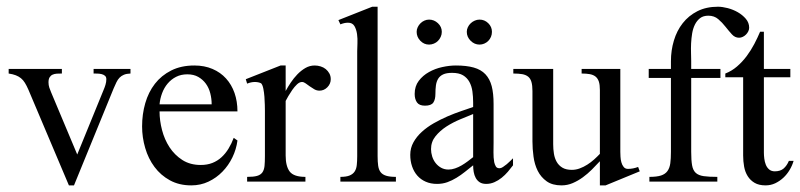

<svg xmlns="http://www.w3.org/2000/svg" viewBox="-20 -543 2393 574"><path d="M370.1 -323.2Q358.4 -322.8 350.6 -319.6Q342.8 -316.4 337.4 -310.8Q332 -305.2 328.1 -297.1Q324.2 -289.1 319.8 -278.8L201.2 11.2H186L64.9 -274.9Q59.6 -287.1 54.4 -295.4Q49.3 -303.7 42.7 -309.1Q36.1 -314.5 27.3 -317.9Q18.6 -321.3 5.9 -323.2V-336.9H165V-323.2Q157.2 -323.2 149.9 -322.8Q142.6 -322.3 137.2 -319.8Q131.8 -317.4 128.4 -312Q125 -306.6 125 -296.9Q125 -288.6 127.4 -281.2Q129.9 -273.9 132.8 -267.1L210.9 -81.1L290 -274.9Q293 -281.7 295.4 -289.8Q297.9 -297.9 297.9 -306.2Q297.9 -313 293.9 -316.4Q290 -319.8 284.2 -321.3Q278.3 -322.8 271.7 -323Q265.1 -323.2 259.8 -323.2V-336.9H370.1Z M689.9 -123Q686.5 -96.7 674.8 -72.5Q663.1 -48.3 645 -29.8Q627 -11.2 603.3 0Q579.6 11.2 551.8 11.2Q515.6 11.2 488 -3.9Q460.4 -19 441.9 -43.9Q423.3 -68.8 414.1 -100.6Q404.8 -132.3 404.8 -165Q404.8 -201.7 414.3 -234.6Q423.8 -267.6 443.1 -292.5Q462.4 -317.4 491.9 -332.3Q521.5 -347.2 561 -347.2Q591.3 -347.2 615.2 -336.9Q639.2 -326.7 655.8 -308.3Q672.4 -290 681.2 -264.9Q689.9 -239.7 689.9 -210H457Q457 -182.6 464.4 -154.3Q471.7 -126 486.8 -102.8Q502 -79.6 525.1 -64.7Q548.3 -49.8 580.1 -49.8Q599.6 -49.8 615 -55.9Q630.4 -62 642.3 -73Q654.3 -84 663.3 -98.9Q672.4 -113.8 678.7 -130.9ZM612.8 -231Q612.8 -248 608.6 -264.2Q604.5 -280.3 595.5 -292.7Q586.4 -305.2 572.8 -313Q559.1 -320.8 540 -320.8Q521 -320.8 506.3 -313.2Q491.7 -305.7 481.2 -293.2Q470.7 -280.8 464.6 -264.4Q458.5 -248 457 -231Z M968.8 -306.2Q968.8 -292.5 958.7 -282.2Q948.7 -272 935.1 -272Q926.8 -272 919.7 -276.1Q912.6 -280.3 906 -284.9Q899.4 -289.6 893.8 -293.7Q888.2 -297.9 882.8 -297.9Q875.5 -297.9 867.9 -290.8Q860.4 -283.7 853.8 -274.2Q847.2 -264.6 841.8 -255.4Q836.4 -246.1 834 -241.2V-78.1Q834 -45.9 846.2 -30Q858.4 -14.2 893.1 -14.2V0H718.8V-14.2Q737.8 -14.2 748.3 -17.1Q758.8 -20 764.2 -27.3Q769.5 -34.7 770.8 -46.6Q772 -58.6 772 -76.2V-211.9Q772 -217.8 771.7 -229.5Q771.5 -241.2 770.5 -253.9Q769.5 -266.6 767.3 -277.8Q765.1 -289.1 760.7 -293.9Q752.9 -297.9 741.7 -297.9Q731 -297.9 718.8 -293L714.8 -306.2L818.8 -347.2H834V-271Q840.3 -282.7 849.1 -295.9Q857.9 -309.1 868.9 -320.6Q879.9 -332 892.8 -339.6Q905.8 -347.2 920.9 -347.2Q929.7 -347.2 938.5 -344.5Q947.3 -341.8 953.9 -336.4Q960.4 -331.1 964.6 -323.5Q968.8 -315.9 968.8 -306.2Z M997.6 0V-14.2Q1015.1 -14.2 1025.1 -18.3Q1035.2 -22.5 1040.3 -30.3Q1045.4 -38.1 1046.6 -49.6Q1047.9 -61 1047.9 -76.2V-390.1Q1047.9 -398.9 1048.6 -413.1Q1049.3 -427.2 1047.4 -441.2Q1045.4 -455.1 1039.6 -465.1Q1033.7 -475.1 1020.5 -475.1Q1014.6 -475.1 1009.3 -473.9Q1003.9 -472.7 997.6 -470.2L991.7 -482.9L1092.8 -522.9H1108.9V-76.2Q1108.9 -59.1 1110.6 -47.4Q1112.3 -35.6 1117.9 -28.3Q1123.5 -21 1134.5 -17.6Q1145.5 -14.2 1163.6 -14.2V0Z M1513.7 -48.8Q1506.8 -39.6 1498.3 -29.5Q1489.7 -19.5 1479.7 -11.5Q1469.7 -3.4 1458 1.7Q1446.3 6.8 1433.6 6.8Q1421.9 6.8 1414.3 2Q1406.7 -2.9 1402.3 -11Q1397.9 -19 1396.2 -28.8Q1394.5 -38.6 1394.5 -48.8Q1382.3 -39.1 1370.1 -29.3Q1357.9 -19.5 1344.7 -11.5Q1331.5 -3.4 1317.4 1.7Q1303.2 6.8 1286.6 6.8Q1267.6 6.8 1252.7 0.2Q1237.8 -6.3 1227.5 -18.1Q1217.3 -29.8 1211.9 -45.7Q1206.5 -61.5 1206.5 -80.1Q1206.5 -100.6 1216.1 -117.7Q1225.6 -134.8 1241.2 -148.9Q1256.8 -163.1 1276.9 -174.6Q1296.9 -186 1317.9 -195.1Q1338.9 -204.1 1358.9 -210.9Q1378.9 -217.8 1394.5 -223.1V-236.8Q1394.5 -253.9 1392.3 -269.8Q1390.1 -285.6 1383.3 -298.1Q1376.5 -310.5 1364.3 -317.9Q1352.1 -325.2 1331.5 -325.2Q1314.9 -325.2 1304.9 -320.6Q1294.9 -315.9 1289.8 -307.4Q1284.7 -298.8 1283.2 -287.4Q1281.7 -275.9 1281.7 -262.2Q1281.7 -245.6 1275.4 -236.3Q1269 -227.1 1250.5 -227.1Q1233.4 -227.1 1226.6 -236.8Q1219.7 -246.6 1219.7 -262.2Q1219.7 -285.2 1231.9 -301.3Q1244.1 -317.4 1262.5 -327.6Q1280.8 -337.9 1302.2 -342.5Q1323.7 -347.2 1342.8 -347.2Q1374.5 -347.2 1396.2 -341.1Q1418 -335 1431.2 -321Q1444.3 -307.1 1450 -285.4Q1455.6 -263.7 1455.6 -231.9V-117.2Q1455.6 -103 1455.3 -87.4Q1455.1 -71.8 1457.5 -58.1Q1459 -51.3 1462.2 -45.7Q1465.3 -40 1473.6 -40Q1478 -40 1483.6 -43.7Q1489.3 -47.4 1495.1 -52.2Q1501 -57.1 1506.1 -62.3Q1511.2 -67.4 1513.7 -69.8ZM1394.5 -202.1Q1377.9 -195.3 1356 -186.3Q1334 -177.2 1314.7 -164.8Q1295.4 -152.3 1282 -135.7Q1268.6 -119.1 1268.6 -97.2Q1268.6 -86.4 1272 -75.4Q1275.4 -64.5 1282.2 -55.7Q1289.1 -46.9 1298.8 -41.5Q1308.6 -36.1 1320.8 -36.1Q1330.6 -36.1 1340.6 -39.6Q1350.6 -43 1360.1 -48.6Q1369.6 -54.2 1378.4 -60.8Q1387.2 -67.4 1394.5 -73.2ZM1450.7 -447.8Q1450.7 -439.9 1447.8 -432.9Q1444.8 -425.8 1439.7 -420.7Q1434.6 -415.5 1427.7 -412.6Q1420.9 -409.7 1413.6 -409.7Q1398.4 -409.7 1387 -421.1Q1375.5 -432.6 1375.5 -447.8Q1375.5 -455.1 1378.7 -461.7Q1381.8 -468.3 1387.2 -473.4Q1392.6 -478.5 1399.4 -481.4Q1406.2 -484.4 1413.6 -484.4Q1428.7 -484.4 1439.7 -473.6Q1450.7 -462.9 1450.7 -447.8ZM1300.8 -447.8Q1300.8 -439.9 1297.6 -432.9Q1294.4 -425.8 1289.3 -420.7Q1284.2 -415.5 1277.1 -412.6Q1270 -409.7 1262.7 -409.7Q1247.6 -409.7 1236.6 -421.1Q1225.6 -432.6 1225.6 -447.8Q1225.6 -455.1 1228.8 -461.7Q1231.9 -468.3 1237.1 -473.4Q1242.2 -478.5 1248.8 -481.4Q1255.4 -484.4 1262.7 -484.4Q1277.8 -484.4 1289.3 -473.6Q1300.8 -462.9 1300.8 -447.8Z M1790.5 11.2H1773.4V-61Q1762.2 -48.8 1749.5 -36.1Q1736.8 -23.4 1722.4 -12.9Q1708 -2.4 1692.1 4.4Q1676.3 11.2 1658.7 11.2Q1631.3 11.2 1614.3 -1Q1597.2 -13.2 1587.6 -32.2Q1578.1 -51.3 1575 -74.7Q1571.8 -98.1 1571.8 -120.1V-271Q1571.8 -287.6 1568.8 -297.9Q1565.9 -308.1 1559.1 -313.7Q1552.2 -319.3 1541.3 -321.3Q1530.3 -323.2 1514.6 -323.2V-336.9H1633.8V-111.8Q1633.8 -97.2 1636 -83.5Q1638.2 -69.8 1644.3 -59.1Q1650.4 -48.3 1661.4 -41.7Q1672.4 -35.2 1689.5 -35.2Q1701.7 -35.2 1713.4 -39.6Q1725.1 -43.9 1735.8 -50.8Q1746.6 -57.6 1756.1 -66.2Q1765.6 -74.7 1773.4 -83V-273.9Q1773.4 -289.6 1770.3 -299.1Q1767.1 -308.6 1760.5 -314Q1753.9 -319.3 1743.4 -321.3Q1732.9 -323.2 1718.8 -323.2V-336.9H1834.5V-88.9Q1834.5 -83.5 1835 -74.7Q1835.4 -65.9 1837.6 -57.9Q1839.8 -49.8 1844.5 -43.9Q1849.1 -38.1 1857.4 -38.1Q1872.6 -38.1 1887.7 -43.9L1892.6 -30.8Z M2219.7 -460Q2219.7 -454.6 2217 -449.2Q2214.4 -443.8 2210.2 -439.7Q2206.1 -435.5 2200.7 -432.9Q2195.3 -430.2 2189.5 -430.2Q2177.2 -430.2 2168 -440.4Q2158.7 -450.7 2148.9 -463.1Q2139.2 -475.6 2127.2 -485.8Q2115.2 -496.1 2097.7 -496.1Q2082.5 -496.1 2073 -488.8Q2063.5 -481.4 2057.6 -469.7Q2051.8 -458 2049.3 -443.4Q2046.9 -428.7 2046.1 -413.6Q2045.4 -398.4 2045.9 -384.8Q2046.4 -371.1 2046.4 -360.8V-336.9H2133.8V-310.1H2046.4V-88.9Q2046.4 -63.5 2049.1 -48.6Q2051.8 -33.7 2060.1 -26.1Q2068.4 -18.6 2083.7 -16.4Q2099.1 -14.2 2124.5 -14.2V0H1921.4V-14.2Q1943.4 -14.2 1956.1 -18.3Q1968.8 -22.5 1975.3 -31.5Q1981.9 -40.5 1983.9 -54.7Q1985.8 -68.8 1985.8 -88.9V-310.1H1919.4V-336.9H1985.8V-359.9Q1985.8 -392.1 1994.6 -421.6Q2003.4 -451.2 2021 -473.6Q2038.6 -496.1 2064.9 -509.5Q2091.3 -522.9 2126.5 -522.9Q2139.2 -522.9 2155.3 -518.8Q2171.4 -514.6 2185.5 -506.6Q2199.7 -498.5 2209.7 -486.8Q2219.7 -475.1 2219.7 -460Z M2352.5 -62Q2348.6 -48.3 2340.8 -35.2Q2333 -22 2322 -11.7Q2311 -1.5 2297.6 4.9Q2284.2 11.2 2268.6 11.2Q2249 11.2 2236.1 3.7Q2223.1 -3.9 2215.3 -16.4Q2207.5 -28.8 2204.6 -44.9Q2201.7 -61 2201.7 -78.1V-312H2148.4V-323.2Q2167.5 -330.6 2183.3 -344.2Q2199.2 -357.9 2212.2 -375.2Q2225.1 -392.6 2235.1 -411.6Q2245.1 -430.7 2252.4 -448.2H2263.7V-336.9H2342.8V-312H2263.7V-86.9Q2263.7 -78.6 2264.9 -68.8Q2266.1 -59.1 2269.5 -50.5Q2272.9 -42 2279.5 -36.4Q2286.1 -30.8 2296.4 -30.8Q2313 -30.8 2322.8 -39.3Q2332.5 -47.9 2338.4 -62Z"/></svg>

Font: Scheherazade Urdu
Style: Regular
Weight: 400
Designer: SIL International
Foundry: SIL International
Version: Version 1.005 (build 117/117)